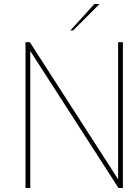

<svg xmlns="http://www.w3.org/2000/svg" viewBox="-20 -944 705 964"><path d="M108 -732H130L573 -44V-732H597V0H575L132 -688V0H108ZM454 -924H480L347 -791H333Z"/></svg>

Font: Exo Thin
Style: Regular
Weight: 250
Designer: Natanael Gama
Foundry: Natanael Gama
Version: Version 1.500; ttfautohint (v1.6)